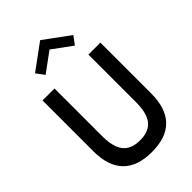

<svg xmlns="http://www.w3.org/2000/svg" viewBox="-304 -1162 1289 1289"><g transform="rotate(-45 340.5 -517.0)"><path d="M65.9 -267.3V-750H179.5V-297.3Q179.5 -193.6 218.4 -145.5Q257.3 -97.3 340.5 -97.3Q423.6 -97.3 462.5 -145.5Q501.4 -193.6 501.4 -297.3V-750H615V-267.3Q615 -127.3 546.1 -56.4Q477.3 14.5 340.5 14.5Q204.1 14.5 135 -56.4Q65.9 -127.3 65.9 -267.3ZM159.1 -914.5 340.9 -1047.7 522.7 -914.5 480 -856.8 340.9 -958.6 201.8 -856.8Z"/></g></svg>

Font: Spartan MB SemBd
Style: Regular
Weight: 600
Designer: Matt Bailey, Mirko Velimirovic
Foundry: Matt Bailey
Version: Version 1.005